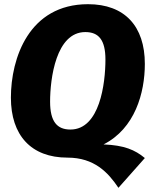

<svg xmlns="http://www.w3.org/2000/svg" viewBox="-20 -733 719 916"><path d="M671 -428C671 -608 575 -713 400 -713C118 -713 32 -455 32 -267C32 -88 128 19 302 19C430 19 496 90 545 163L671 21C624 -18 573 -40 474 -44C624 -120 671 -290 671 -428ZM219 -248C219 -358 247 -580 387 -580C451 -580 483 -542 483 -449C483 -335 456 -115 316 -115C252 -115 219 -153 219 -248Z"/></svg>

Font: Fira Sans ExtraBold
Style: Italic
Weight: 800
Italic angle: -8°
Designer: bBox Type GmbH & Carrois Corporate GbR & Edenspiekermann AG
Foundry: bBox Type GmbH & Carrois Corporate GbR & Edenspiekermann AG
Version: Version 4.301;PS 004.301;hotconv 1.0.88;makeotf.lib2.5.64775